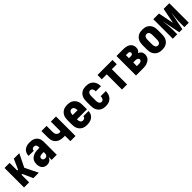

<svg xmlns="http://www.w3.org/2000/svg" viewBox="441 -2069 3618 3618"><g transform="rotate(-45 2250.0 -260.0)"><path d="M320 0 230 -203H208V0H72V-520H208V-317H230L320 -520H466L338 -260L466 0Z M685 8Q656 8 628 -2.5Q600 -13 581.5 -35.5Q563 -58 555.5 -87Q548 -116 548 -145Q548 -172 554.5 -198.5Q561 -225 576.5 -247Q592 -269 615 -284.5Q638 -300 663.5 -309Q689 -318 715.5 -321Q742 -324 769 -324H807V-347Q807 -360 804 -372.5Q801 -385 793.5 -394.5Q786 -404 774 -409Q762 -414 749 -414Q738 -414 727 -411Q716 -408 707.5 -401Q699 -394 695 -383.5Q691 -373 691 -362V-360H554V-366Q554 -389 561 -412.5Q568 -436 581 -455.5Q594 -475 613.5 -489.5Q633 -504 655.5 -513Q678 -522 701.5 -525Q725 -528 749 -528Q774 -528 799 -524Q824 -520 847.5 -510Q871 -500 890 -483Q909 -466 921.5 -444Q934 -422 939 -397Q944 -372 944 -347V0H807V-78Q800 -60 788.5 -43Q777 -26 761 -14.5Q745 -3 725 2.5Q705 8 685 8ZM746 -106Q759 -106 772 -111.5Q785 -117 793 -128Q801 -139 804 -152.5Q807 -166 807 -180V-210H769Q760 -210 750.5 -209.5Q741 -209 732 -207Q723 -205 714.5 -201Q706 -197 699 -191Q692 -185 688.5 -176Q685 -167 685 -158Q685 -147 689.5 -136Q694 -125 703 -118Q712 -111 723 -108.5Q734 -106 746 -106Z M1307 0V-145Q1300 -144 1292.5 -143.5Q1285 -143 1277 -143Q1247 -143 1217 -147.5Q1187 -152 1159 -164.5Q1131 -177 1109 -198.5Q1087 -220 1074.5 -247.5Q1062 -275 1059 -305.5Q1056 -336 1056 -366V-520H1193V-366Q1193 -346 1196 -326.5Q1199 -307 1210 -291Q1221 -275 1239.5 -266Q1258 -257 1277 -257Q1285 -257 1293 -259.5Q1301 -262 1307 -267V-520H1444V0Z M1749 8Q1722 8 1694.5 3Q1667 -2 1643 -15Q1619 -28 1600 -48Q1581 -68 1569 -93Q1557 -118 1552.5 -145.5Q1548 -173 1548 -200V-320Q1548 -348 1552.5 -375Q1557 -402 1569 -427Q1581 -452 1600 -472Q1619 -492 1643.5 -505Q1668 -518 1695 -523Q1722 -528 1750 -528Q1778 -528 1805 -523Q1832 -518 1856.5 -505Q1881 -492 1900 -472Q1919 -452 1931 -427Q1943 -402 1947.5 -375Q1952 -348 1952 -320V-203H1685V-200Q1685 -184 1687.5 -168Q1690 -152 1697.5 -137.5Q1705 -123 1719 -114.5Q1733 -106 1749 -106Q1761 -106 1773 -109Q1785 -112 1794 -119Q1803 -126 1808 -137Q1813 -148 1813 -160H1950V-159Q1950 -135 1943 -111Q1936 -87 1922 -67Q1908 -47 1888.5 -32Q1869 -17 1846 -8Q1823 1 1798.5 4.5Q1774 8 1749 8ZM1685 -317H1815V-320Q1815 -336 1812.5 -352Q1810 -368 1802.5 -382.5Q1795 -397 1780.5 -405.5Q1766 -414 1750 -414Q1734 -414 1719.5 -405.5Q1705 -397 1697.5 -382.5Q1690 -368 1687.5 -352Q1685 -336 1685 -320Z M2247 8Q2220 8 2193 3Q2166 -2 2141.5 -15Q2117 -28 2098.5 -48.5Q2080 -69 2068.5 -93.5Q2057 -118 2052.5 -145.5Q2048 -173 2048 -200V-320Q2048 -347 2052.5 -374.5Q2057 -402 2068.5 -426.5Q2080 -451 2098.5 -471.5Q2117 -492 2141.5 -505Q2166 -518 2193 -523Q2220 -528 2247 -528Q2273 -528 2299 -523.5Q2325 -519 2348.5 -507Q2372 -495 2391 -476.5Q2410 -458 2422 -435Q2434 -412 2440 -386Q2446 -360 2446 -334V-325H2309V-329Q2309 -344 2306 -358.5Q2303 -373 2295.5 -386Q2288 -399 2275 -406.5Q2262 -414 2247 -414Q2231 -414 2217.5 -405Q2204 -396 2197 -382Q2190 -368 2187.5 -352Q2185 -336 2185 -320V-200Q2185 -184 2187.5 -168Q2190 -152 2197 -138Q2204 -124 2217.5 -115Q2231 -106 2247 -106Q2262 -106 2275 -113.5Q2288 -121 2295.5 -134Q2303 -147 2306 -161.5Q2309 -176 2309 -191V-195H2446V-186Q2446 -160 2440 -134Q2434 -108 2422 -85Q2410 -62 2391 -43.5Q2372 -25 2348.5 -13Q2325 -1 2299 3.5Q2273 8 2247 8Z M2682 0V-406H2550V-520H2950V-406H2818V0Z M3056 0V-520H3245Q3268 -520 3290.5 -517Q3313 -514 3334.5 -506.5Q3356 -499 3375 -486Q3394 -473 3407.5 -454.5Q3421 -436 3427 -414Q3433 -392 3433 -369Q3433 -355 3430.5 -340.5Q3428 -326 3421.5 -313.5Q3415 -301 3405 -290.5Q3395 -280 3383 -272Q3400 -265 3415 -254Q3430 -243 3440.5 -228Q3451 -213 3455.5 -195Q3460 -177 3460 -159Q3460 -134 3452 -109.5Q3444 -85 3428 -66Q3412 -47 3390 -34Q3368 -21 3344 -13Q3320 -5 3295 -2.5Q3270 0 3245 0ZM3193 -325H3245Q3254 -325 3263.5 -327Q3273 -329 3280.5 -334.5Q3288 -340 3292 -348.5Q3296 -357 3296 -367Q3296 -376 3292 -384.5Q3288 -393 3280 -398Q3272 -403 3263 -404.5Q3254 -406 3245 -406H3193ZM3193 -114H3245Q3258 -114 3270.5 -115.5Q3283 -117 3295 -122.5Q3307 -128 3315 -138.5Q3323 -149 3323 -161Q3323 -174 3315 -185Q3307 -196 3295.5 -201.5Q3284 -207 3271 -209Q3258 -211 3245 -211H3193Z M3750 8Q3722 8 3695 3Q3668 -2 3643.5 -15Q3619 -28 3600 -48Q3581 -68 3569 -93Q3557 -118 3552.5 -145Q3548 -172 3548 -200V-320Q3548 -348 3552.5 -375Q3557 -402 3569 -427Q3581 -452 3600 -472Q3619 -492 3643.5 -505Q3668 -518 3695 -523Q3722 -528 3750 -528Q3778 -528 3805 -523Q3832 -518 3856.5 -505Q3881 -492 3900 -472Q3919 -452 3931 -427Q3943 -402 3947.5 -375Q3952 -348 3952 -320V-200Q3952 -172 3947.5 -145Q3943 -118 3931 -93Q3919 -68 3900 -48Q3881 -28 3856.5 -15Q3832 -2 3805 3Q3778 8 3750 8ZM3750 -106Q3766 -106 3780.5 -114.5Q3795 -123 3802.5 -137.5Q3810 -152 3812.5 -168Q3815 -184 3815 -200V-320Q3815 -336 3812.5 -352Q3810 -368 3802.5 -382.5Q3795 -397 3780.5 -405.5Q3766 -414 3750 -414Q3734 -414 3719.5 -405.5Q3705 -397 3697.5 -382.5Q3690 -368 3687.5 -352Q3685 -336 3685 -320V-200Q3685 -184 3687.5 -168Q3690 -152 3697.5 -137.5Q3705 -123 3719.5 -114.5Q3734 -106 3750 -106Z M4037 0V-520H4188L4250 -209L4312 -520H4463V0H4345V-104Q4345 -138 4346.5 -171.5Q4348 -205 4351 -238.5Q4354 -272 4358 -305.5Q4362 -339 4366 -373L4291 0H4209L4134 -373Q4138 -339 4142 -305.5Q4146 -272 4149 -238.5Q4152 -205 4153.5 -171.5Q4155 -138 4155 -104V0Z"/></g></svg>

Font: Iosevka Heavy
Style: Regular
Weight: 900
Monospace: yes
Designer: Belleve Invis
Foundry: Belleve Invis
Version: Version 32.5.0; ttfautohint (v1.8.4)